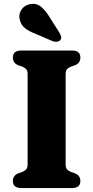

<svg xmlns="http://www.w3.org/2000/svg" viewBox="-20 -957 474 977"><path d="M314 -119.5Q314 -103.5 321.2 -95.2Q328.5 -87 341.5 -82L362 -75Q389 -63.5 389 -36Q389 0 346 0H89Q45.5 0 45.5 -36Q45.5 -63.5 72.5 -75L93.5 -82Q106 -87 113.2 -95.2Q120.5 -103.5 120.5 -119.5V-580.5Q120.5 -596.5 113.2 -604.8Q106 -613 93.5 -618L72.5 -625Q45.5 -636.5 45.5 -664Q45.5 -700 89 -700H346Q389 -700 389 -664Q389 -636.5 362 -625L341.5 -618Q328.5 -613 321.2 -604.8Q314 -596.5 314 -580.5ZM231.5 -871 282.5 -790.5Q288.5 -780 291 -770.8Q293.5 -761.5 287 -753Q280.5 -746 269.5 -744.8Q258.5 -743.5 248 -747.5L159.5 -785.5Q125 -798.5 105.8 -814.8Q86.5 -831 80.5 -857Q74 -881.5 87.2 -904.8Q100.5 -928 129.5 -935Q163 -943 186.8 -924.2Q210.5 -905.5 231.5 -871Z"/></svg>

Font: Fraunces 9pt Soft
Style: Bold
Weight: 700
Version: Version 1.000;[b76b70a41]